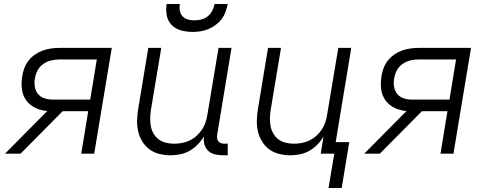

<svg xmlns="http://www.w3.org/2000/svg" viewBox="-20 -770 2440 962"><path d="M5 0 217 -214Q185 -216 157 -229.5Q129 -243 111.5 -267Q94 -291 90 -322.5Q86 -354 91 -386Q94 -407 101.5 -427.5Q109 -448 122.5 -465.5Q136 -483 154.5 -496Q173 -509 193.5 -516.5Q214 -524 235 -527Q256 -530 277 -530H540L452 0H387L422 -213H294L83 0ZM244 -271H432L465 -472H277Q256 -472 235.5 -467Q215 -462 197 -449.5Q179 -437 168.5 -417.5Q158 -398 155 -377Q151 -356 154.5 -335Q158 -314 170.5 -299Q183 -284 202.5 -277.5Q222 -271 244 -271Z M835 8Q806 8 778 1Q750 -6 728.5 -22Q707 -38 692.5 -62Q678 -86 672 -113Q666 -140 667 -169.5Q668 -199 673 -228L723 -530H788L736 -218Q733 -198 732.5 -177Q732 -156 736 -136.5Q740 -117 750 -100Q760 -83 775.5 -71.5Q791 -60 811 -55Q831 -50 852 -50Q852 -50 852.5 -50Q853 -50 853 -50Q872 -50 891.5 -53.5Q911 -57 930 -66Q949 -75 964.5 -89Q980 -103 991.5 -120Q1003 -137 1009.5 -156Q1016 -175 1019 -195L1075 -530H1140L1068 -94Q1067 -85 1068 -76.5Q1069 -68 1074.5 -61.5Q1080 -55 1088 -52.5Q1096 -50 1105 -50H1121V8H1095Q1075 8 1055.5 3Q1036 -2 1022.5 -15Q1009 -28 1004 -47.5Q999 -67 1002 -87Q989 -65 970.5 -46Q952 -27 930 -14.5Q908 -2 883.5 3Q859 8 835 8ZM945 -610Q916 -610 888 -617.5Q860 -625 840.5 -644.5Q821 -664 815.5 -692.5Q810 -721 815 -750H881Q878 -733 881 -716.5Q884 -700 894.5 -688.5Q905 -677 921 -672.5Q937 -668 954 -668Q972 -668 989.5 -672.5Q1007 -677 1021 -688.5Q1035 -700 1043.5 -716.5Q1052 -733 1055 -750H1121Q1117 -730 1110 -710.5Q1103 -691 1090.5 -674.5Q1078 -658 1060.5 -645Q1043 -632 1023.5 -624Q1004 -616 984 -613Q964 -610 945 -610Z M1626 172 1655 0H1587L1601 -87Q1589 -65 1570.5 -46Q1552 -27 1530 -14.5Q1508 -2 1483.5 3Q1459 8 1435 8Q1406 8 1378 1Q1350 -6 1328.5 -22Q1307 -38 1292.5 -62Q1278 -86 1272 -113Q1266 -140 1267 -169.5Q1268 -199 1273 -228L1323 -530H1388L1336 -218Q1333 -198 1332.5 -177Q1332 -156 1336 -136.5Q1340 -117 1350 -100Q1360 -83 1375.5 -71.5Q1391 -60 1411 -55Q1431 -50 1452 -50Q1452 -50 1452.5 -50Q1453 -50 1453 -50Q1472 -50 1491.5 -53.5Q1511 -57 1530 -66Q1549 -75 1564.5 -89Q1580 -103 1591.5 -120Q1603 -137 1609.5 -156Q1616 -175 1619 -195L1675 -530H1740L1662 -58H1730L1692 172Z M1805 0 2017 -214Q1985 -216 1957 -229.5Q1929 -243 1911.5 -267Q1894 -291 1890 -322.5Q1886 -354 1891 -386Q1894 -407 1901.5 -427.5Q1909 -448 1922.5 -465.5Q1936 -483 1954.5 -496Q1973 -509 1993.5 -516.5Q2014 -524 2035 -527Q2056 -530 2077 -530H2340L2252 0H2187L2222 -213H2094L1883 0ZM2044 -271H2232L2265 -472H2077Q2056 -472 2035.5 -467Q2015 -462 1997 -449.5Q1979 -437 1968.5 -417.5Q1958 -398 1955 -377Q1951 -356 1954.5 -335Q1958 -314 1970.5 -299Q1983 -284 2002.5 -277.5Q2022 -271 2044 -271Z"/></svg>

Font: Iosevka Curly Light Extended
Style: Italic
Weight: 300
Width: 7
Italic angle: -9°
Monospace: yes
Designer: Belleve Invis
Foundry: Belleve Invis
Version: Version 11.1.0; ttfautohint (v1.8.3)